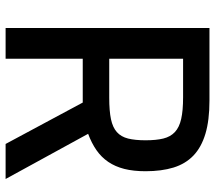

<svg xmlns="http://www.w3.org/2000/svg" viewBox="-61 -706 767 685"><g transform="rotate(90 322.5 -363.5)"><path d="M339.1 -727.3Q409.1 -727.3 457.2 -712.9Q505.3 -698.5 535 -670.1Q564.6 -641.7 577.8 -598.9Q590.9 -556.1 590.9 -499.3Q590.9 -456 582.6 -423.3Q574.2 -390.6 557.5 -366.1Q540.8 -341.6 515.8 -324.2Q490.8 -306.8 457.4 -294.4L618.6 0H493.6L345.9 -275.2H189.6V0H79.9V-727.3ZM189.6 -369.7H328.8Q375.7 -369.7 405.2 -375.9Q434.7 -382.1 451.3 -397Q468 -411.9 474.3 -437Q480.5 -462 480.5 -499.3Q480.5 -536.9 474.3 -562.5Q468 -588.1 451.2 -603.9Q434.3 -619.7 404.5 -626.4Q374.6 -633.2 327.4 -633.2H189.6Z"/></g></svg>

Font: Cannonade Med
Style: Regular
Weight: 500
Designer: Rasmus Andersson
Foundry: rsms
Version: Version 3.012;git-f93a4a705